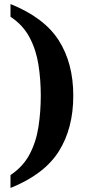

<svg xmlns="http://www.w3.org/2000/svg" viewBox="-20 -792 440 951"><path d="M32 75Q94 34 126.5 -27.5Q159 -89 170.5 -164Q182 -239 182 -318Q182 -397 170.5 -471Q159 -545 126.5 -606.5Q94 -668 32 -709V-772Q199 -705 271 -592Q343 -479 343 -318Q343 -156 271 -42Q199 72 32 139Z"/></svg>

Font: Noto Serif Thai
Style: Bold
Weight: 700
Designer: Monotype Design Team
Foundry: Monotype Imaging Inc.
Version: Version 2.002; ttfautohint (v1.8.4.7-5d5b)